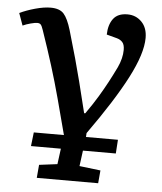

<svg xmlns="http://www.w3.org/2000/svg" viewBox="-63 -570 701 832"><g transform="rotate(5 287.5 -154.0)"><path d="M128 216 133 159 212 149 221 81H91L98 21H229Q207 -63 188 -134Q169 -205 147.5 -274Q126 -343 98 -424Q92 -442 87 -447.5Q82 -453 72 -453Q62 -453 43 -448Q24 -443 9 -436L-10 -489Q19 -503 57 -513.5Q95 -524 124 -524Q163 -524 181 -504Q199 -484 214 -434Q253 -302 274.5 -216Q296 -130 308 -81H313Q344 -125 365 -160Q386 -195 402.5 -226Q419 -257 436 -292Q455 -333 455 -369Q455 -392 445.5 -402.5Q436 -413 421 -417L376 -429Q377 -472 396.5 -498Q416 -524 458 -524Q495 -524 520 -498.5Q545 -473 545 -429Q545 -361 489.5 -254Q434 -147 326 4L325 21H464L460 81H317L308 149L400 160L395 216Z"/></g></svg>

Font: Literata 7pt Medium
Style: Italic
Weight: 500
Italic angle: -2°
Designer: Latin by Veronika Burian and Jose Scaglione. Greek by Irene Vlachou. Cyrillic by Vera Evstafieva
Foundry: TypeTogether
Version: Version 3.002